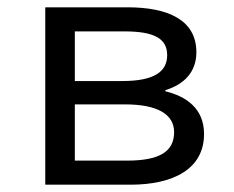

<svg xmlns="http://www.w3.org/2000/svg" viewBox="-20 -506 640 526"><path d="M104 0H337C455 0 539 -43 539 -139C539 -209 490 -242 433 -256V-259C485 -275 518 -309 518 -363C518 -451 441 -486 329 -486H104ZM185 -284V-420H321C403 -420 438 -400 438 -355C438 -310 403 -284 315 -284ZM185 -66V-220H323C411 -220 457 -193 457 -144C457 -90 416 -66 328 -66Z"/></svg>

Font: Hasklig
Style: Regular
Weight: 400
Monospace: yes
Designer: Paul D. Hunt, Teo Tuominen
Foundry: Adobe Systems Incorporated
Version: Version 2.030;PS 1.0;hotconv 16.6.51;makeotf.lib2.5.65220